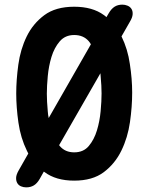

<svg xmlns="http://www.w3.org/2000/svg" viewBox="-20 -769 640 828"><path d="M300 10Q221 10 172 -27Q171 -28 169 -29L151 3Q140 22 126 30.5Q112 39 93 39Q81 39 70.5 34.5Q60 30 54.5 20.5Q49 11 49.5 -2.5Q50 -16 61 -35L102 -107L96 -119Q69 -174 59.5 -240Q50 -306 50 -366Q50 -424 59 -490Q68 -556 95 -611.5Q122 -667 171 -703.5Q220 -740 300 -740Q379 -740 428 -704Q434 -700 439 -695L449 -712Q460 -731 474 -740Q488 -749 508 -749Q519 -749 530 -744.5Q541 -740 547 -730.5Q553 -721 552 -707Q551 -693 540 -675L504 -612Q531 -557 540 -493Q550 -428 550 -370Q550 -309 540.5 -242.5Q531 -176 503.5 -119.5Q476 -63 427.5 -26.5Q379 10 300 10ZM190 -260 372 -578Q368 -585 363 -591Q340 -618 300 -618Q261 -618 237.5 -590.5Q214 -563 202 -523.5Q190 -484 186 -440.5Q182 -397 182 -365Q182 -333 186 -289Q187 -274 190 -260ZM300 -112Q340 -112 363 -139.5Q386 -167 398 -206.5Q410 -246 414 -289.5Q418 -333 418 -366Q418 -398 414 -441Q414 -447 413 -453L235 -143Q236 -141 238 -139Q261 -112 300 -112Z"/></svg>

Font: Maple Mono NL
Style: Bold
Weight: 700
Monospace: yes
Designer: subframe7536
Version: Version 7.000